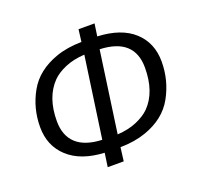

<svg xmlns="http://www.w3.org/2000/svg" viewBox="-130 -865 1075 1040"><g transform="rotate(-20 407.0 -345.0)"><path d="M692.9 -404.8Q692.9 -574.2 496.1 -582L430.2 -115.2Q494.1 -119.1 542 -139.6Q589.8 -160.2 618.2 -188.5Q692.9 -264.6 692.9 -404.8ZM145 -294.9Q145 -210.9 194.3 -165.5Q243.7 -120.1 341.8 -116.2L408.2 -583Q343.8 -579.1 295.9 -558.6Q248 -538.1 220.2 -509.8Q145 -432.6 145 -294.9ZM48.8 -295.4Q48.8 -403.8 100.6 -495.6Q152.3 -587.9 270.5 -629.4Q335 -651.9 417 -652.8L425.8 -723.1H518.1L507.8 -651.9Q644.5 -645.5 716.8 -579.1Q789.1 -512.7 789.1 -404.8Q789.1 -296.9 737.3 -203.1Q685.5 -109.4 567.4 -68.4Q502.9 -45.9 420.9 -44.9L411.1 33.2H318.8L330.1 -45.9Q195.3 -52.7 122.1 -120.1Q48.8 -187.5 48.8 -295.4Z"/></g></svg>

Font: FiraSans-Italic
Style: Italic
Weight: 400
Italic angle: -8°
Designer: Carrois Corporate & Edenspiekermann AG
Foundry: Carrois Corporate GbR & Edenspiekermann AG
Version: Version 3.106;PS 003.106;hotconv 1.0.70;makeotf.lib2.5.58329